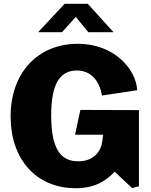

<svg xmlns="http://www.w3.org/2000/svg" viewBox="-20 -983 797 1013"><path d="M379 10C492 10 547 -38 585 -77L677 9L713 0V-402L404 -403L376 -272H524L520 -239C514 -187 477 -132 393 -132C306 -132 250 -188 250 -374C250 -549 301 -611 386 -611C465 -611 507 -549 518 -479L704 -507C697 -622 579 -752 391 -752C181 -752 36 -601 36 -368C36 -143 171 10 379 10ZM446 -813H579L443 -963H321L181 -813H307L380 -894Z"/></svg>

Font: Bisquit Text
Style: Bold
Weight: 800
Version: Version 1.004;Glyphs 3.2.3 (3260)